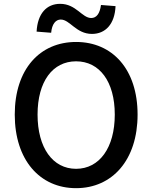

<svg xmlns="http://www.w3.org/2000/svg" viewBox="-20 -969 794 1002"><path d="M377 13C566 13 698 -134 698 -371C698 -608 566 -750 377 -750C188 -750 57 -608 57 -371C57 -134 188 13 377 13ZM377 -88C255 -88 176 -198 176 -371C176 -544 255 -649 377 -649C499 -649 579 -544 579 -371C579 -198 499 -88 377 -88ZM460 -792C530 -792 579 -843 583 -937L507 -943C501 -897 483 -875 456 -875C408 -875 377 -949 294 -949C223 -949 176 -898 171 -804L247 -798C251 -844 271 -867 297 -867C345 -867 377 -792 460 -792Z"/></svg>

Font: Noto Sans T Chinese Medium
Style: Regular
Weight: 500
Designer: Ryoko NISHIZUKA (kana & ideographs); Paul D. Hunt (Latin, Greek & Cyrillic); Wenlong ZHANG (bopomofo); Sandoll Communica
Foundry: Adobe Systems Incorporated
Version: Version 1.000;PS 1;hotconv 1.0.78;makeotf.lib2.5.61930